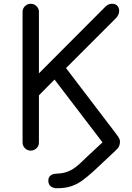

<svg xmlns="http://www.w3.org/2000/svg" viewBox="-20 -801 704 1021"><path d="M283 200Q263 200 250 190Q237 180 237 160Q237 142 248 133Q259 124 275 123Q305 122 326.5 116Q348 110 365 99.5Q382 89 399 74Q416 59 436 39L525 -44L270 -378L187 -294V-43Q187 -25 174 -12.5Q161 0 143 0Q126 0 113 -12.5Q100 -25 100 -43V-738Q100 -756 113 -768.5Q126 -781 143 -781Q161 -781 174 -768.5Q187 -756 187 -738V-411L540 -765Q550 -774 558 -777.5Q566 -781 575 -781Q596 -781 605.5 -768.5Q615 -756 613.5 -739Q612 -722 599 -707L331 -439L597 -90Q610 -73 614 -64.5Q618 -56 618 -48Q618 -35 613.5 -24Q609 -13 590 4L479 108Q444 140 416 160Q388 180 356.5 190Q325 200 283 200Z"/></svg>

Font: Comfortaa Medium
Style: Regular
Weight: 500
Designer: Johan Aakerlund
Foundry: Johan Aakerlund
Version: Version 3.104; ttfautohint (v1.8.1.43-b0c9)